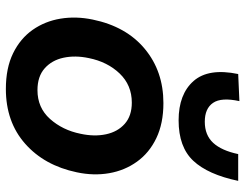

<svg xmlns="http://www.w3.org/2000/svg" viewBox="-109 -695 816 638"><g transform="rotate(90 299.0 -376.0)"><path d="M275.5 12.5Q206 12.5 157 -11.5Q108 -35.5 79.2 -76.5Q50.5 -117.5 42 -169Q33.5 -220.5 45 -276Q68 -387.5 142.5 -449.2Q217 -511 322.5 -511Q390 -511 439 -487.5Q488 -464 517.2 -423.2Q546.5 -382.5 555.5 -330.8Q564.5 -279 552.5 -223Q530 -115.5 457.5 -51.5Q385 12.5 275.5 12.5ZM279.5 -92.5Q338 -92.5 375.2 -134.2Q412.5 -176 424.5 -235.5Q434.5 -281.5 426.2 -320.2Q418 -359 391.5 -382.5Q365 -406 321 -406Q263 -406 224.2 -365.5Q185.5 -325 173 -263Q163.5 -218 171.8 -179.2Q180 -140.5 207 -116.5Q234 -92.5 279.5 -92.5ZM380 -561.5Q293 -561.5 249.2 -611.2Q205.5 -661 226 -759.5L316 -763.5Q303 -703.5 321.8 -676Q340.5 -648.5 384.5 -648.5Q429 -648.5 454.8 -676.5Q480.5 -704.5 492 -759.5H581Q560 -659 514.2 -610.2Q468.5 -561.5 380 -561.5Z"/></g></svg>

Font: Commissioner SemiBold
Style: Italic
Weight: 600
Italic angle: -12°
Designer: Kostas Bartsokas
Foundry: Kostas Bartsokas
Version: Version 1.000; ttfautohint (v1.8.3)